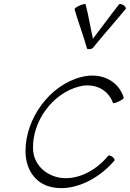

<svg xmlns="http://www.w3.org/2000/svg" viewBox="-20 -934 657 971"><path d="M450 -692C503 -758 561 -822 615 -888C619 -892 615 -900 606 -907C596 -913 586 -916 582 -912C537 -855 495 -796 450 -738C437 -796 428 -855 413 -912C413 -916 400 -913 385 -907C369 -900 357 -892 357 -888C375 -822 401 -758 419 -692C419 -687 424 -684 431 -686C437 -684 444 -687 450 -692ZM606 -439C581 -524 494 -570 393 -545C229 -504 110 -333 109 -173C108 -83 154 -7 240 12C345 36 472 -21 558 -121C562 -125 558 -133 550 -140C541 -147 531 -150 527 -146C461 -65 360 -18 274 -37C202 -53 149 -108 147 -182C143 -318 243 -462 382 -497C459 -516 528 -480 551 -414C551 -410 564 -413 579 -420C594 -427 606 -435 606 -439Z"/></svg>

Font: Nupuram Thin Italic
Style: Regular
Weight: 100
Designer: Santhosh Thottingal (santhosh.thottingal@gmail.com)
Foundry: SMC
Version: Version 1.000